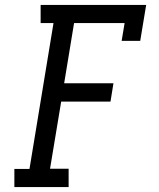

<svg xmlns="http://www.w3.org/2000/svg" viewBox="-20 -755 640 775"><path d="M257 0H38V-73H99L196 -662H144V-735H570L546 -590H471L483 -662H279L239 -419H438L426 -345H227L182 -74H257Z"/></svg>

Font: Iosevka HT Extended
Style: Italic
Weight: 400
Width: 7
Italic angle: -9°
Monospace: yes
Designer: Belleve Invis
Foundry: Belleve Invis
Version: Version 32.3.0; ttfautohint (v1.8.4)